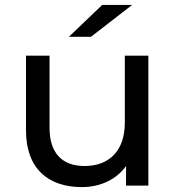

<svg xmlns="http://www.w3.org/2000/svg" viewBox="-20 -757 717 783"><path d="M519 -737H397L261 -607H351ZM489 -530V-256C489 -142 425 -80 325 -80C234 -80 182 -132 182 -236V-530H86V-225C86 -69 177 6 314 6C389 6 455 -25 494 -80V0H585V-530Z"/></svg>

Font: AWKNG-Font Medium
Style: Regular
Weight: 500
Designer: Awakening Church
Foundry: Awakening Church
Version: Version 1.700;PS 001.700;hotconv 1.0.88;makeotf.lib2.5.64775